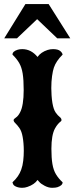

<svg xmlns="http://www.w3.org/2000/svg" viewBox="-31 -875 356 920"><path d="M75.7 -639.6Q118.2 -639.6 148.9 -602.1Q164.6 -625 197.3 -635.7Q210 -639.6 223.1 -639.6Q247.1 -639.6 257.8 -630.4Q267.6 -622.1 269 -613.3Q237.8 -582.5 227.1 -550.8Q222.2 -536.6 218.5 -510.5Q214.8 -484.4 214.8 -452.6Q214.8 -435.5 216.1 -417.5Q217.3 -399.4 220.2 -381.3Q225.6 -350.1 235.8 -335.7Q246.1 -321.3 254.9 -314.7Q263.7 -308.1 263.7 -299.3Q263.7 -295.4 258.8 -292Q253.9 -288.6 246.8 -280.5Q239.7 -272.5 232.4 -259.3Q215.3 -228 215.3 -162.1Q215.3 -118.2 220.2 -89.1Q225.1 -60.1 237.1 -40Q249 -20 269 -1.5Q269 13.7 244.1 22Q234.9 24.9 218.3 24.9Q201.7 24.9 183.3 15.4Q165 5.9 157.2 -3.4L148.9 -12.7Q133.8 9.3 100.6 20.5Q88.4 24.9 75.2 24.9Q59.1 24.9 46.1 19.3Q33.2 13.7 30.8 4.9L28.8 -1.5Q59.1 -28.8 70.8 -62.5Q77.6 -81.1 80.3 -104.7Q83 -128.4 83 -152.3Q83 -170.9 81.5 -188.2Q80.1 -205.6 77.6 -218.8Q72.8 -246.1 62.3 -261Q51.8 -275.9 43 -284.2Q34.2 -292.5 34.2 -299.3Q34.2 -304.7 45.2 -311.8Q56.2 -318.8 65.4 -336.9Q82.5 -369.6 82.5 -443.4Q82.5 -493.2 77.6 -522.9Q72.8 -552.7 61 -573Q49.3 -593.3 28.8 -613.3Q28.8 -628.9 53.7 -636.7Q63.5 -639.6 75.7 -639.6ZM-10.7 -691.4 90.8 -855.5H202.1L305.7 -691.4H243.2L147 -783.2L50.3 -691.4Z"/></svg>

Font: Sancreek
Style: Regular
Weight: 400
Designer: Vernon Adams
Foundry: Vernon Adams
Version: Version 1.100; ttfautohint (v1.8.4.7-5d5b)